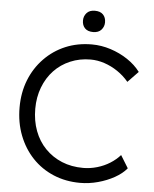

<svg xmlns="http://www.w3.org/2000/svg" viewBox="-59 -928 794 988"><g transform="rotate(5 338.0 -434.5)"><path d="M48 -350Q48 -427 73.5 -491.5Q99 -556 146 -604.5Q193 -653 255 -679Q317 -705 391 -705Q440 -705 488 -689.5Q536 -674 576.5 -647Q617 -620 643 -585L589 -529Q564 -559 531.5 -581Q499 -603 463 -615Q427 -627 391 -627Q335 -627 286.5 -606.5Q238 -586 203 -549Q168 -512 148.5 -461Q129 -410 129 -350Q129 -288 148.5 -236Q168 -184 204.5 -146.5Q241 -109 290.5 -88.5Q340 -68 401 -68Q437 -68 473 -78.5Q509 -89 539 -108Q569 -127 590 -151L630 -86Q607 -58 568.5 -36.5Q530 -15 484 -2.5Q438 10 392 10Q317 10 254 -16.5Q191 -43 145 -91.5Q99 -140 73.5 -206Q48 -272 48 -350ZM334 -824Q334 -846 348.5 -862.5Q363 -879 391 -879Q419 -879 433.5 -864Q448 -849 448 -824Q448 -802 433.5 -785.5Q419 -769 391 -769Q363 -769 348.5 -784Q334 -799 334 -824Z"/></g></svg>

Font: Our Lexend Light
Style: Regular
Weight: 300
Designer: Bonnie Shaver-Troup, Thomas Jockin
Foundry: Lexend
Version: Version 1.007